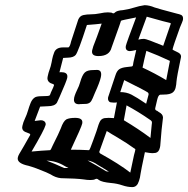

<svg xmlns="http://www.w3.org/2000/svg" viewBox="-20 -744 742 757"><path d="M292 -333Q271.5 -333 271.5 -351.1Q271.5 -354.5 272.5 -359.4Q275.4 -373 291 -404.8Q293.5 -411.1 295.9 -419.4Q304.2 -448.7 314.5 -458.3Q324.7 -467.8 347.2 -467.8L362.3 -468.3Q378.9 -468.3 378.9 -450.7Q378.9 -445.8 377.4 -439Q373 -418.9 354.5 -378.4Q343.8 -351.6 339.8 -345.7Q333.5 -335.9 320.8 -334.5L294.4 -333.5Q293.5 -333 292 -333ZM635.3 -428.2Q642.1 -466.3 649.9 -503.9Q604.5 -525.4 557.1 -543.5Q549.3 -513.2 542 -477.5Q590.3 -455.1 635.3 -428.2ZM573.2 -200.2Q575.2 -226.1 578.1 -251.5Q579.1 -256.3 579.1 -259.8Q579.1 -263.2 577.9 -265.9Q576.7 -268.6 568.8 -273.4Q525.9 -303.2 479 -328.6L468.3 -270Q526.4 -235.4 573.2 -200.2ZM493.7 -63.5 508.3 -132.3Q510.7 -139.2 512.2 -147Q513.7 -152.8 513.7 -154.8Q513.7 -156.2 513.2 -156.2Q478.5 -181.2 442.9 -202.1Q421.4 -214.4 400.9 -227.5Q375 -154.3 373.5 -151.4Q372.1 -148.4 371.6 -146V-144.5Q371.6 -141.6 375.5 -138.7Q449.7 -97.7 493.7 -63.5ZM409.7 -66.9Q390.1 -79.6 365.7 -93.8Q345.2 -108.4 325.2 -111.3Q360.8 -91.8 398.4 -68.8ZM104.5 -146.5Q146 -150.4 177.2 -151.9Q180.2 -151.9 188 -170.9Q212.9 -220.2 219.7 -237.8Q229.5 -266.1 241.7 -273.4Q253.9 -279.3 276.4 -279.3Q304.7 -279.3 304.7 -262.2Q304.7 -259.8 304.2 -256.8Q301.3 -243.2 259.3 -153.8Q295.4 -153.8 331.1 -151.9Q334 -152.8 347.7 -191.4Q363.3 -233.4 368.2 -251.5L372.1 -261.2Q377.9 -275.9 392.1 -278.3Q400.4 -279.3 408.2 -279.3Q414.6 -279.3 419.9 -278.8Q425.3 -278.3 429.2 -278.3Q435.1 -309.1 440.9 -340.3Q436.5 -339.4 428.2 -339.4Q422.9 -339.4 416 -340.6Q409.2 -341.8 406.2 -350.6Q405.8 -353 405.8 -355.5Q405.8 -357.9 406.2 -360.4L435.5 -448.2Q440.9 -464.8 450.4 -471.2Q460 -477.5 478 -479.5L499 -481.9Q503.4 -482.4 504.4 -487.8Q505.4 -492.2 505.9 -497.6L517.1 -546.9Q497.6 -542.5 491.7 -542.5Q483.9 -542.5 478.5 -547.9Q475.6 -552.2 475.6 -557.6Q475.6 -560.1 476.1 -563Q479 -575.7 516.6 -675.3Q458.5 -664.1 457 -662.1Q455.6 -656.7 453.4 -650.9Q451.2 -645 449.2 -638.7Q421.4 -562.5 419.9 -556.6Q411.6 -522.9 368.2 -522.9Q342.8 -522.9 342.8 -540Q342.8 -542.5 343.3 -545.4Q347.2 -562 354 -577.6Q357.9 -586.4 380.9 -650.9Q361.3 -648.4 322.8 -645.5L322.3 -644.5Q288.6 -540 278.3 -527.3Q269.5 -517.1 247.6 -516.6L229 -515.6L214.4 -459L220.7 -459.5Q245.6 -459.5 245.6 -442.9Q245.6 -440.4 245.1 -437Q242.7 -424.8 215.3 -362.8Q213.9 -359.9 212.4 -356.4Q209 -347.7 204.6 -339.4Q195.8 -325.2 168.5 -325.2L138.2 -323.7L116.7 -267.1Q128.9 -269 141.1 -270Q148.9 -270 154.3 -266.1Q160.2 -261.2 160.2 -254.4Q160.2 -252.9 159.7 -251Q154.8 -231.9 104.5 -146.5ZM250 -81.5 235.8 -88.9Q203.1 -109.4 163.6 -110.8Q195.8 -98.6 232.9 -81.5ZM623.5 -563.5 652.8 -648.9Q653.3 -649.9 653.3 -650.4Q653.3 -653.8 647.5 -654.3Q641.6 -654.8 558.6 -678.2L525.4 -587.9Q538.6 -590.8 547.9 -590.8Q557.6 -590.8 623.5 -563.5ZM556.2 -335 565.4 -369.6 565.9 -372.6Q565.9 -376.5 563.2 -379.2Q560.5 -381.8 524.9 -400.4V-400.9L524.4 -400.4L469.7 -428.2L454.1 -380.9Q479 -380.9 498.5 -370.8Q518.1 -360.8 556.2 -335ZM502 -6.3Q482.9 -6.3 462.2 -13.4Q441.4 -20.5 417.5 -22.5Q381.8 -25.9 370.1 -34.2Q364.7 -39.1 361.3 -39.1Q358.4 -39.1 355.5 -37.6Q349.6 -34.2 336.4 -34.2Q323.2 -34.2 309.6 -36.6Q280.8 -40.5 220.2 -41.5Q199.2 -43.5 179.2 -56.6Q169.9 -61.5 161.6 -64.9Q120.1 -82.5 92.3 -90.3Q49.8 -99.1 49.8 -118.7Q49.8 -121.1 50.3 -123Q51.3 -128.9 55.7 -136.7Q74.2 -167.5 91.8 -199.2L99.1 -211.9V-213.4Q99.1 -215.8 96.2 -217.3Q85.4 -221.2 80.1 -223.6Q67.4 -229 67.4 -241.2Q67.4 -244.6 68.4 -248Q71.3 -261.7 78.6 -277.1Q85.9 -292.5 90.3 -307.9Q94.7 -323.2 100.8 -338.4Q106.9 -353.5 118.2 -360.4Q126.5 -364.7 144 -364.7Q173.3 -364.7 175.8 -367.9Q178.2 -371.1 180.7 -379.4Q192.4 -403.8 192.9 -407.7V-408.7Q192.9 -411.6 189 -412.6Q167 -418.5 167 -436Q167 -439 168 -442.9Q170.9 -457.5 175.5 -469.5Q180.2 -481.4 183.6 -499L186 -511.7Q188 -522.5 193.4 -536.6Q200.7 -557.1 229 -557.1H249Q255.4 -557.6 260.3 -580.6Q275.9 -627.4 288.6 -667Q294.9 -681.6 308.8 -684.6Q322.8 -687.5 337.9 -687.5Q355.5 -687.5 374.5 -691.4Q391.6 -695.3 405.3 -695.3Q412.6 -695.3 418.5 -694.3Q419.9 -693.8 420.9 -693.6Q421.9 -693.4 423.1 -692.4Q424.3 -691.4 427.2 -691.4Q430.2 -691.4 432.6 -694.3Q440.4 -702.6 464.8 -704.1Q485.8 -707 506.3 -713.4Q529.3 -720.7 550.3 -723.6Q569.8 -723.1 588.9 -714.8Q602.5 -710 676.8 -690.4Q688 -688 694.3 -685.1Q701.7 -681.2 701.7 -671.4Q701.7 -668.5 701.2 -665Q699.7 -659.2 689.5 -635.7Q663.6 -564.5 660.2 -548.8Q660.2 -547.4 679.2 -538.6Q693.8 -532.2 693.8 -521.5Q693.8 -519.5 693.4 -517.6Q677.2 -440.9 675.8 -422.4Q675.3 -410.6 672.4 -398.4Q669.9 -386.7 661.1 -379.4Q650.4 -371.1 625.5 -371.1Q616.7 -371.1 611.3 -370.6Q604 -369.1 599.6 -350.1Q597.2 -337.4 592.3 -318.8Q591.8 -316.9 591.8 -315.4Q591.8 -310.5 596.7 -308.1Q599.6 -307.6 605.5 -302.7Q622.6 -293.9 622.6 -280.8V-279.8Q617.2 -241.7 611.8 -168.9L610.4 -161.6Q606.4 -143.6 592.8 -141.1Q586.9 -140.1 580.6 -140.1Q572.3 -140.1 551.3 -144Q535.6 -70.3 534.2 -59.1Q533.2 -51.3 531.7 -43.9Q528.8 -30.3 522.9 -18.6Q515.1 -6.3 502 -6.3Z"/></svg>

Font: Third Street
Style: Regular
Weight: 400
Designer: GGBotNet
Foundry: GGBotNet
Version: 0.90